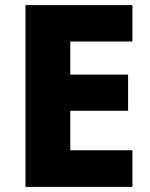

<svg xmlns="http://www.w3.org/2000/svg" viewBox="-20 -734 590 754"><path d="M500 0H80V-714H500V-571H256V-441H483V-299H256V-144H500Z"/></svg>

Font: Noto Sans Oriya ExtraBold
Style: Regular
Weight: 800
Version: Version 2.003